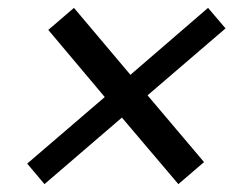

<svg xmlns="http://www.w3.org/2000/svg" viewBox="-20 -591 630 493"><path d="M49.8 -170.9 249 -341.8 104 -514.2 169.9 -570.8 314.9 -398.9 514.2 -570.8 559.1 -518.1 358.9 -346.2 503.9 -174.8 438 -118.2 293 -289.1 94.2 -118.2Z"/></svg>

Font: Sora Italic
Style: Regular
Weight: 400
Designer: Jonathan Barnbrook, Julián Moncada
Foundry: Barnbrook Fonts
Version: Version 2.000